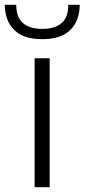

<svg xmlns="http://www.w3.org/2000/svg" viewBox="-68 -784 354 804"><path d="M109 -620Q31 -620 -8 -658Q-47 -696 -48 -764H0Q0 -711 28.5 -687Q57 -663 109 -663Q161 -663 189.5 -687Q218 -711 218 -764H266Q265 -696 226 -658Q187 -620 109 -620ZM77 -540H140V0H77Z"/></svg>

Font: Encode Sans Narrow
Style: Light
Weight: 300
Designer: Pablo Impallari, Andres Torresi
Foundry: Pablo Impallari, Andres Torresi
Version: Version 1.000; ttfautohint (v1.00) -l 8 -r 50 -G 200 -x 14 -